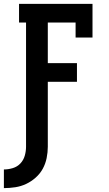

<svg xmlns="http://www.w3.org/2000/svg" viewBox="-39 -755 559 988"><path d="M-19 213V117Q4 117 27 110Q50 103 66 86Q82 69 88.5 46Q95 23 95 0V-639H59V-735H437V-562H350V-639H207V-430H357V-334H207V0Q207 29 201 58.5Q195 88 181 113.5Q167 139 144.5 159Q122 179 95.5 191.5Q69 204 39.5 208.5Q10 213 -19 213Z"/></svg>

Font: Iosevka Gothic
Style: Bold
Weight: 700
Monospace: yes
Designer: Belleve Invis
Foundry: Belleve Invis
Version: Version 15.5.1; ttfautohint (v1.8.4)